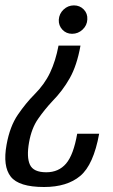

<svg xmlns="http://www.w3.org/2000/svg" viewBox="-21 -706 428 730"><path d="M285 -532.5Q271.5 -457 244.2 -408.8Q217 -360.5 177.5 -320.5Q148.5 -289.5 123.8 -254Q99 -218.5 89.5 -165Q79.5 -108.5 92.8 -79.8Q106 -51 155 -51Q202 -51 230.2 -84Q258.5 -117 272.5 -197.5H356Q334.5 -79.5 284.2 -37.2Q234 5 146.5 5Q50.5 5 19.8 -34.5Q-11 -74 4 -156Q16.5 -225.5 47 -270Q77.5 -314.5 110 -347Q148.5 -385.5 169.5 -430Q190.5 -474.5 201.5 -532.5ZM260 -685.5Q282.5 -685.5 297.5 -670Q312.5 -654.5 311 -632Q310 -609.5 293 -593.5Q276 -577.5 253 -577.5Q231 -577.5 216.2 -593.2Q201.5 -609 202.5 -631Q204 -654 220.8 -669.8Q237.5 -685.5 260 -685.5Z"/></svg>

Font: Anybody
Style: Italic
Weight: 400
Italic angle: -10°
Designer: Tyler Finck
Foundry: Etcetera Type Company
Version: Version 1.010; ttfautohint (v1.8.3) -l 8 -r 50 -G 200 -x 14 